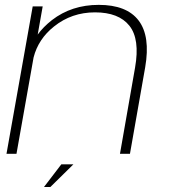

<svg xmlns="http://www.w3.org/2000/svg" viewBox="-20 -616 683 769"><path d="M6 0 111 -590.5H151L131 -477.5Q153 -508 188 -535.5Q267 -596.5 375.5 -596.5Q487.5 -596.5 535.2 -533.8Q583 -471 561.5 -346.5L500.5 0H460.5L521 -345.5Q541 -459.5 498.2 -513Q455.5 -566.5 360.5 -566.5Q267 -566.5 196.5 -510Q133.5 -460 114.5 -386L46 0ZM156.2 132.9 225.7 42.1H274.1L181.8 132.9Z"/></svg>

Font: Anybody ExtraExpanded ExtraLight
Style: Italic
Weight: 200
Width: 8
Italic angle: -10°
Designer: Tyler Finck
Foundry: Etcetera Type Company
Version: Version 1.010; ttfautohint (v1.8.3) -l 8 -r 50 -G 200 -x 14 